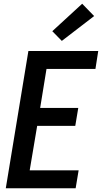

<svg xmlns="http://www.w3.org/2000/svg" viewBox="-20 -1008 546 1028"><path d="M11 0 132 -735H506L491 -639H229L195 -430H399L383 -334H179L139 -96H401L385 0ZM311 -789 260 -841 420 -988 484 -922Z"/></svg>

Font: Iosevka Curly Oblique
Style: Bold
Weight: 700
Italic angle: -9°
Monospace: yes
Designer: Belleve Invis
Foundry: Belleve Invis
Version: Version 11.1.0; ttfautohint (v1.8.3)